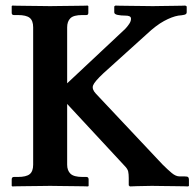

<svg xmlns="http://www.w3.org/2000/svg" viewBox="-20 -667 700 689"><path d="M221 -76Q221 -55 233 -43.5Q245 -32 276 -32H290Q298 -32 298 -23V0L296 2Q296 2 280 1.5Q264 1 241.5 1Q219 1 196.5 0.5Q174 0 160 0Q145 0 122.5 0.5Q100 1 77.5 1Q55 1 39.5 1.5Q24 2 24 2L22 0V-23Q22 -32 30 -32H44Q74 -32 86.5 -42Q99 -52 99 -76V-569Q99 -593 86.5 -603Q74 -613 44 -613H30Q22 -613 22 -621V-645L24 -647Q24 -647 39.5 -646.5Q55 -646 77.5 -646Q100 -646 122.5 -645.5Q145 -645 160 -645Q174 -645 196 -645.5Q218 -646 241 -646Q264 -646 279.5 -646.5Q295 -647 295 -647L297 -645V-621Q297 -613 290 -613H275Q244 -613 232.5 -601.5Q221 -590 221 -569V-368L429 -563Q436 -570 443.5 -581Q451 -592 450 -601.5Q449 -611 430 -611Q414 -611 402 -613.5Q390 -616 390 -623V-644L394 -647Q394 -647 409 -646.5Q424 -646 446.5 -646Q469 -646 491 -645.5Q513 -645 528 -645Q541 -645 560.5 -645.5Q580 -646 599.5 -646Q619 -646 632 -646.5Q645 -647 645 -647L650 -644V-623Q650 -616 641.5 -614Q633 -612 620 -611Q597 -607 568.5 -591.5Q540 -576 506 -544L351 -404Q319 -374 314 -360.5Q309 -347 324 -331L563 -77Q582 -58 596.5 -46Q611 -34 624 -34H642Q653 -34 655.5 -31Q658 -28 658 -22V0L655 2Q655 2 640.5 1.5Q626 1 604.5 1Q583 1 561 0.5Q539 0 525 0Q498 0 472 1Q446 2 446 2L442 -2V-28Q442 -42 440 -51.5Q438 -61 427 -72L221 -294Z"/></svg>

Font: Libertinus Serif SemiBold
Style: Regular
Weight: 600
Designer: Philipp H. Poll, Khaled Hosny
Foundry: Caleb Maclennan
Version: Version 7.051;RELEASE